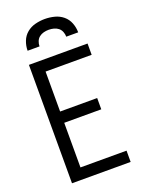

<svg xmlns="http://www.w3.org/2000/svg" viewBox="-174 -1037 848 1120"><g transform="rotate(-20 250.0 -477.5)"><path d="M72 0V-735H436V-665H150V-417H380V-347H150V-70H436V0ZM93 -815Q93 -845 104 -873.5Q115 -902 138 -921Q161 -940 190.5 -947.5Q220 -955 250 -955Q280 -955 309.5 -947.5Q339 -940 362 -921Q385 -902 396 -873.5Q407 -845 407 -815H333Q333 -831 327 -846Q321 -861 309 -870.5Q297 -880 281.5 -884Q266 -888 250 -888Q234 -888 218.5 -884Q203 -880 191 -870.5Q179 -861 173 -846Q167 -831 167 -815Z"/></g></svg>

Font: Iosevka Term
Style: Regular
Weight: 400
Monospace: yes
Designer: Belleve Invis
Foundry: Belleve Invis
Version: Version 30.0.1